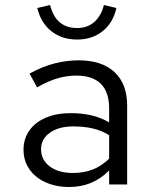

<svg xmlns="http://www.w3.org/2000/svg" viewBox="-20 -737 640 767"><path d="M256 10Q203 10 161.5 -9Q120 -28 97 -61.5Q74 -95 74 -139Q74 -183 97.5 -216Q121 -249 163.5 -267Q206 -285 262 -285Q306 -285 344 -276.5Q382 -268 416 -248V-304Q416 -369 383 -402Q350 -435 285 -435Q248 -435 211 -424.5Q174 -414 128 -388L98 -443Q151 -472 199 -484Q247 -496 294 -496Q387 -496 437.5 -449Q488 -402 488 -314V0H416V-56Q382 -22 342.5 -6Q303 10 256 10ZM144 -141Q144 -98 179 -72Q214 -46 271 -46Q314 -46 349.5 -59.5Q385 -73 416 -103V-197Q385 -216 350 -224Q315 -232 273 -232Q215 -232 179.5 -207Q144 -182 144 -141ZM288 -579Q227 -579 185 -612.5Q143 -646 129 -705L180 -717Q203 -625 288 -625Q329 -625 356.5 -649Q384 -673 395 -717L445 -705Q432 -646 390 -612.5Q348 -579 288 -579Z"/></svg>

Font: Red Hat Mono VF Light
Style: Regular
Weight: 300
Monospace: yes
Designer: Pentagram, MCKL
Foundry: Pentagram, MCKL
Version: Version 1.023